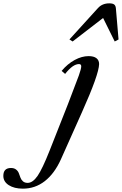

<svg xmlns="http://www.w3.org/2000/svg" viewBox="-311 -877 732 1153"><path d="M221.2 -540Q252 -540 268.1 -527.6Q284.2 -515.1 284.2 -492.2Q282.7 -429.7 181.2 -203.1L54.2 81.1Q15.6 166 -42.2 210.9Q-100.1 255.9 -173.8 255.9Q-225.6 255.9 -258.3 234.9Q-291 213.9 -291 179.2Q-291 131.8 -245.1 131.8Q-226.1 131.8 -214.4 141.1Q-202.6 150.4 -197.8 163.6Q-192.9 176.8 -188.2 189.7Q-183.6 202.6 -173.1 211.9Q-162.6 221.2 -145 221.2Q-114.3 221.2 -85.2 179Q-56.2 136.7 -13.2 27.8L97.2 -252Q147.9 -383.3 162.4 -423.6Q176.8 -463.9 176.8 -479Q176.8 -492.2 163.1 -492.2Q126.5 -492.2 80.1 -433.1L59.1 -451.2Q94.7 -493.7 137.5 -516.8Q180.2 -540 221.2 -540ZM345.2 -856.9Q365.7 -856.9 374.5 -850.1Q383.3 -843.3 384.8 -828.1L400.9 -640.1L377.9 -627.9L308.1 -769L125 -627.9L106 -640.1L276.9 -828.1Q302.7 -856.9 345.2 -856.9Z"/></svg>

Font: Libre Caslon Text
Style: Italic
Weight: 400
Italic angle: -25°
Designer: Pablo Impallari, Rodrigo Fuenzalida
Foundry: Pablo Impallari, Rodrigo Fuenzalida
Version: Version 1.002